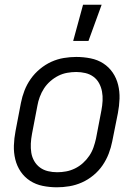

<svg xmlns="http://www.w3.org/2000/svg" viewBox="-20 -784 590 816"><path d="M222 12Q191 12 161.5 6Q132 0 108 -15.5Q84 -31 68 -54.5Q52 -78 45 -106.5Q38 -135 39 -165.5Q40 -196 46 -227L69 -347Q74 -373 84 -399Q94 -425 110.5 -448.5Q127 -472 150 -491Q173 -510 198.5 -521.5Q224 -533 251 -537.5Q278 -542 304 -542Q335 -542 365 -536Q395 -530 419 -514.5Q443 -499 459 -475.5Q475 -452 482 -423.5Q489 -395 488 -364.5Q487 -334 481 -303L457 -183Q452 -157 442 -131Q432 -105 416 -81.5Q400 -58 377 -39Q354 -20 328 -8.5Q302 3 275 7.5Q248 12 222 12ZM223 -52Q242 -52 261 -55.5Q280 -59 298.5 -68Q317 -77 332.5 -91Q348 -105 359.5 -122Q371 -139 377.5 -158Q384 -177 388 -195L411 -315Q415 -336 416 -356Q417 -376 413.5 -395Q410 -414 401 -430.5Q392 -447 377 -458Q362 -469 343 -473.5Q324 -478 304 -478Q285 -478 265.5 -474.5Q246 -471 228 -462Q210 -453 194 -439Q178 -425 167 -408Q156 -391 149 -372Q142 -353 139 -335L116 -215Q112 -194 111 -174Q110 -154 113 -135Q116 -116 125.5 -99.5Q135 -83 150 -72Q165 -61 184 -56.5Q203 -52 223 -52ZM291 -610 333 -764H412L356 -610Z"/></svg>

Font: Lode
Style: Italic
Weight: 400
Italic angle: -11°
Monospace: yes
Designer: Belleve Invis
Foundry: Belleve Invis
Version: Version 29.2.0; ttfautohint (v1.8.3)